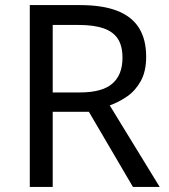

<svg xmlns="http://www.w3.org/2000/svg" viewBox="-20 -734 662 754"><path d="M294 -714Q383 -714 440.5 -691.5Q498 -669 526 -624Q554 -579 554 -511Q554 -454 533 -416Q512 -378 479.5 -355.5Q447 -333 411 -320L607 0H502L329 -295H187V0H97V-714ZM289 -636H187V-371H294Q381 -371 421 -405.5Q461 -440 461 -507Q461 -554 442.5 -582Q424 -610 386 -623Q348 -636 289 -636Z"/></svg>

Font: hexlkorean05
Style: Book
Weight: 400
Designer: Jelle Bosma - Monotype Design Team
Foundry: Monotype Imaging Inc.
Version: Version 2.003